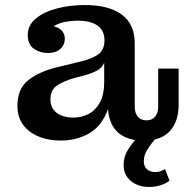

<svg xmlns="http://www.w3.org/2000/svg" viewBox="-20 -547 750 761"><path d="M222 10Q145 10 97 -26.5Q49 -63 49 -127Q49 -196 93 -230Q137 -264 208 -281L299 -303Q345 -314 369.5 -331.5Q394 -349 394 -387V-388Q394 -426 366.5 -445.5Q339 -465 289 -465Q262 -465 237 -460Q212 -455 193 -443Q237 -431 237 -392Q236 -368 218.5 -352.5Q201 -337 170 -337Q138 -337 114 -354Q90 -371 90 -408Q90 -447 122 -473.5Q154 -500 205.5 -513.5Q257 -527 316 -527Q412 -527 463.5 -488.5Q515 -450 514 -372V-123Q514 -100 526 -85Q538 -70 561 -70Q583 -70 595 -85Q607 -100 607 -123V-275H688V-132Q688 -77 664 -41Q640 -5 593 6Q575 28 562.5 48.5Q550 69 550 93Q550 113 562.5 124Q575 135 595 135Q607 135 615.5 132Q624 129 634 123L652 169Q640 179 619 186.5Q598 194 570 194Q528 194 499 170.5Q470 147 470 107Q470 78 483 54Q496 30 516 8Q416 -8 408 -115Q385 -49 335 -19.5Q285 10 222 10ZM180 -153Q180 -118 205 -99.5Q230 -81 272 -81Q303 -81 330.5 -95Q358 -109 375.5 -140Q393 -171 393 -223V-298Q384 -278 365 -267.5Q346 -257 314 -248L275 -238Q233 -226 206.5 -208.5Q180 -191 180 -153Z"/></svg>

Font: Montagu Slab 16pt Medium
Style: Regular
Weight: 500
Designer: Florian Karsten
Foundry: Florian Karsten
Version: Version 1.000; ttfautohint (v1.8.3)